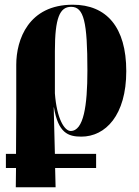

<svg xmlns="http://www.w3.org/2000/svg" viewBox="-20 -570 590 815"><path d="M5 143H48L47 225H216L214 143H388V83H213L208 -114H209C227 -6 269 10 325 10C428 10 516 -81 516 -268C516 -455 432 -550 289 -550C101 -550 49 -402 49 -295V-94L48 83H5ZM280 -14C254 -14 221 -65 213 -174V-353C213 -495 234 -541 282 -541C336 -541 351 -478 351 -270C351 -121 335 -14 280 -14Z"/></svg>

Font: Noto Serif Display ExtraCondensed Black
Style: Regular
Weight: 900
Width: 2
Designer: Monotype Design Team
Foundry: Monotype Imaging Inc.
Version: Version 2.009